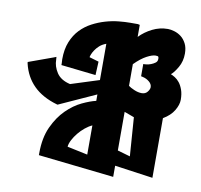

<svg xmlns="http://www.w3.org/2000/svg" viewBox="-79 -642 924 881"><g transform="rotate(10 383.0 -202.0)"><path d="M343 -292 181 -310V-319Q181 -324 180.5 -328Q180 -332 180 -337Q180 -384 194 -418.5Q208 -453 231 -477Q254 -501 283.5 -516.5Q313 -532 344 -541Q375 -550 405 -553Q435 -556 459 -556H494L503 -554V-498Q528 -524 562 -541Q596 -558 634 -558Q647 -558 664 -553Q681 -548 695.5 -537Q710 -526 720 -507Q730 -488 730 -460Q730 -424 713.5 -395.5Q697 -367 683 -356Q691 -353 702.5 -346Q714 -339 724 -326.5Q734 -314 741 -294.5Q748 -275 748 -248Q748 -225 732 -198Q716 -171 682 -151V127L504 102V154L151 115V106Q151 34 174.5 -17Q198 -68 232 -101.5Q266 -135 303 -152.5Q340 -170 367 -176V-206L195 -128L191 -129Q122 -149 81.5 -189.5Q41 -230 27 -290L26 -297L139 -338L152 -343L153 -330Q153 -299 172 -270Q191 -241 235 -231L367 -273V-442Q348 -435 336 -424Q324 -413 316.5 -401.5Q309 -390 305.5 -380.5Q302 -371 302 -368L346 -355ZM557 -380Q557 -380 566 -381Q575 -382 585.5 -386Q596 -390 605 -396.5Q614 -403 614 -415Q614 -426 609 -427Q604 -428 599 -428Q584 -428 558.5 -414.5Q533 -401 503 -371V-270Q512 -263 530.5 -255Q549 -247 566 -247Q583 -247 592.5 -259Q602 -271 602 -281Q602 -295 589 -306Q576 -317 559 -321L550 -323V-380ZM563 48 550 -132Q545 -134 532.5 -138.5Q520 -143 504 -149V31ZM369 -62Q353 -55 336.5 -41.5Q320 -28 306.5 -11.5Q293 5 284 22.5Q275 40 274 54L369 74Z"/></g></svg>

Font: Shorif Bongobondhu ANSI V1
Style: Regular
Weight: 400
Designer: Shorif Uddin Shishir, Shorif art & Design, e-mail : shorifart@gmail.com, facebook : Shorif2001
Foundry: Lipighor Font Foundry
Version: Designed by Shorif Uddin Shishir | Developed by Niladri Shek